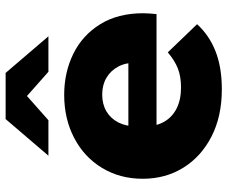

<svg xmlns="http://www.w3.org/2000/svg" viewBox="-83 -716 808 682"><g transform="rotate(-90 321.0 -375.0)"><path d="M345 9Q249 9 177.5 -27.5Q106 -64 66.5 -127.5Q27 -191 27 -272Q27 -353 65.5 -416.5Q104 -480 172 -515.5Q240 -551 325 -551Q405 -551 471 -518.5Q537 -486 576 -423Q615 -360 615 -270Q615 -260 614 -247Q613 -234 612 -223H183V-323H511L439 -295Q440 -332 425.5 -359Q411 -386 385.5 -401Q360 -416 326 -416Q292 -416 266.5 -401Q241 -386 227 -358.5Q213 -331 213 -294V-265Q213 -225 229.5 -196Q246 -167 277 -151.5Q308 -136 351 -136Q391 -136 419.5 -147.5Q448 -159 476 -183L576 -79Q537 -36 480 -13.5Q423 9 345 9ZM109 -607 239 -759H403L533 -607H407L266 -732H376L235 -607Z"/></g></svg>

Font: Montserrat Thin ExtraBold
Style: Regular
Weight: 800
Version: Version 9.000